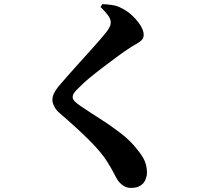

<svg xmlns="http://www.w3.org/2000/svg" viewBox="-20 -844 1040 938"><path d="M620 74Q598 74 581.5 62.5Q565 51 555 36Q545 20 535 0Q525 -20 505 -52Q477 -98 418 -157Q359 -216 272 -291Q254 -306 245 -324Q236 -342 236 -355Q236 -371 243 -386.5Q250 -402 266 -422Q283 -442 308 -470.5Q333 -499 361.5 -530.5Q390 -562 418 -593Q446 -624 468 -649.5Q490 -675 501 -689Q512 -704 516.5 -714Q521 -724 521 -735Q521 -752 506 -771.5Q491 -791 471 -810L480 -824Q504 -823 527.5 -819.5Q551 -816 570 -806Q602 -791 627 -767Q652 -743 667 -718.5Q682 -694 682 -674Q682 -658 671.5 -647.5Q661 -637 643 -627.5Q625 -618 602 -602Q575 -584 541.5 -559Q508 -534 474.5 -508.5Q441 -483 413.5 -460Q386 -437 371 -421Q351 -403 343 -391.5Q335 -380 335 -370Q335 -359 345.5 -348.5Q356 -338 371 -328Q418 -296 470 -263Q522 -230 570 -193Q618 -156 651 -113Q679 -79 688.5 -53.5Q698 -28 698 -1Q698 15 691 33Q684 51 666.5 62.5Q649 74 620 74Z"/></svg>

Font: Noto Serif JP ExtraBold
Style: Regular
Weight: 800
Designer: Ryoko NISHIZUKA 西塚涼子 (kana & ideographs); Frank Grießhammer (Latin, Greek & Cyrillic); Wenlong ZHANG 张文龙 (bopomofo); San
Foundry: Adobe
Version: Version 2.003-H1;hotconv 1.1.1;makeotfexe 2.6.0